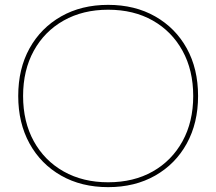

<svg xmlns="http://www.w3.org/2000/svg" viewBox="-20 -760 890 790"><path d="M425 10Q315 10 231.5 -37.5Q148 -85 101.5 -169.5Q55 -254 55 -365Q55 -477 101.5 -561Q148 -645 231.5 -692.5Q315 -740 425 -740Q535 -740 618.5 -692.5Q702 -645 748.5 -561Q795 -477 795 -365Q795 -254 748.5 -169.5Q702 -85 618.5 -37.5Q535 10 425 10ZM425 -10Q530 -10 608.5 -54.5Q687 -99 731 -179Q775 -259 775 -365Q775 -471 731 -551Q687 -631 608.5 -675.5Q530 -720 425 -720Q321 -720 242 -675.5Q163 -631 119 -551Q75 -471 75 -365Q75 -259 119 -179Q163 -99 242 -54.5Q321 -10 425 -10Z"/></svg>

Font: M PLUS 1 Thin Thin
Style: Regular
Weight: 250
Version: Version 1.001